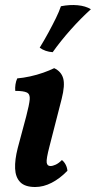

<svg xmlns="http://www.w3.org/2000/svg" viewBox="-20 -740 384 769"><path d="M121 9Q80 9 61 -10.5Q42 -30 40.5 -65Q39 -100 51 -147L85 -274Q97 -320 99 -341.5Q101 -363 87.5 -369.5Q74 -376 41 -376Q40 -389 42 -402Q44 -415 49 -426Q73 -428 100.5 -434Q128 -440 153.5 -449Q179 -458 197 -467Q225 -454 233 -426.5Q241 -399 227 -344L178 -153Q165 -103 167 -89Q169 -75 182 -75Q191 -75 203 -80.5Q215 -86 228 -99Q237 -92 243 -80.5Q249 -69 250 -56Q220 -25 187 -8Q154 9 121 9ZM224 -715Q259 -722 291 -719Q323 -716 344 -703Q303 -666 263 -621Q223 -576 191 -531Q161 -533 139 -549Q158 -580 174.5 -610.5Q191 -641 204 -667.5Q217 -694 224 -715Z"/></svg>

Font: Vollkorn SemiBold
Style: Italic
Weight: 600
Italic angle: -11°
Designer: Friedrich Althausen
Foundry: Friedrich Althausen
Version: Version 5.000